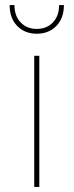

<svg xmlns="http://www.w3.org/2000/svg" viewBox="-20 -737 290 757"><path d="M115 -517H135V0H115ZM125 -604Q78 -604 48 -634.5Q18 -665 18 -717H37Q37 -674 61.5 -648.5Q86 -623 125 -623Q164 -623 188.5 -648.5Q213 -674 213 -717H232Q232 -665 202 -634.5Q172 -604 125 -604Z"/></svg>

Font: Montserrat
Style: Regular
Weight: 400
Designer: Julieta Ulanovsky
Foundry: Julieta Ulanovsky
Version: Version 8.000